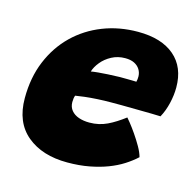

<svg xmlns="http://www.w3.org/2000/svg" viewBox="-85 -620 729 714"><g transform="rotate(15 280.0 -263.0)"><path d="M487.5 -83Q468 -65 443 -49Q418 -33 386.5 -21Q355 -9 316.8 -1.8Q278.5 5.5 232.5 5.5Q136 5.5 77.2 -43.2Q18.5 -92 18.5 -185Q18.5 -264.5 45 -328.2Q71.5 -392 118.2 -437.5Q165 -483 227.5 -507.5Q290 -532 362.5 -532Q453 -532 502.8 -489.2Q552.5 -446.5 552.5 -368.5Q552.5 -339 545 -307.2Q537.5 -275.5 523.5 -250Q516 -250.5 490.2 -251Q464.5 -251.5 432.2 -251.8Q400 -252 372.5 -252.5Q345 -253 334 -252.5Q307 -252.5 280.5 -251Q254 -249.5 232.5 -247Q211 -244.5 197 -242Q193 -232 193 -216.5Q193 -197.5 203.8 -184.5Q214.5 -171.5 232.8 -165.2Q251 -159 273.5 -159Q292.5 -159 309.2 -162.8Q326 -166.5 341.8 -174Q357.5 -181.5 373.2 -191.5Q389 -201.5 405.5 -214Q408 -211.5 419.2 -197.5Q430.5 -183.5 444.5 -163.2Q458.5 -143 470.8 -121.5Q483 -100 487.5 -83ZM230 -344Q241 -346 257.2 -347.5Q273.5 -349 294.2 -350.2Q315 -351.5 339.5 -352Q353.5 -352 366.8 -351.8Q380 -351.5 389.8 -351.5Q399.5 -351.5 403.5 -351Q405 -356 405.5 -361.5Q406 -367 406 -372.5Q405.5 -387 398 -399Q390.5 -411 376.5 -418Q362.5 -425 341.5 -425Q313 -425 289.5 -412.5Q266 -400 250.8 -381.2Q235.5 -362.5 230 -344Z"/></g></svg>

Font: Grandstander Thin ExtraBold
Style: Italic
Weight: 800
Italic angle: -15°
Version: Version 1.200